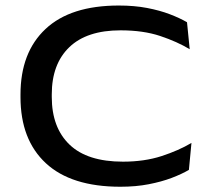

<svg xmlns="http://www.w3.org/2000/svg" viewBox="-20 -676 786 712"><path d="M426.5 16.5Q244 16.5 150 -70.8Q56 -158 56 -316V-325.5Q56 -481.5 148.8 -568.5Q241.5 -655.5 420.5 -655.5Q478 -655.5 525.2 -646.5Q572.5 -637.5 609.8 -623.2Q647 -609 673.5 -593.5L683.5 -493.5Q637 -521.5 574.2 -542.5Q511.5 -563.5 427 -563.5Q302 -563.5 237 -501Q172 -438.5 172 -326V-316.5Q172 -203 237.8 -139.8Q303.5 -76.5 436 -76.5Q515.5 -76.5 579.2 -97.2Q643 -118 690 -146L680.5 -46Q654 -30.5 616.5 -16.2Q579 -2 531.5 7.2Q484 16.5 426.5 16.5Z"/></svg>

Font: Anek Latin Expanded Medium
Style: Regular
Weight: 500
Width: 7
Designer: Yesha Goshar
Foundry: Ek Type
Version: Version 1.003